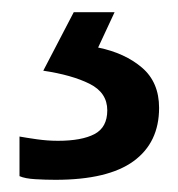

<svg xmlns="http://www.w3.org/2000/svg" viewBox="-20 -20 292 315"><path d="M71 275Q55 275 38 274Q21 273 12 269V204Q23 206 40.5 208.5Q58 211 75 211Q114 211 135 200Q156 189 156 161Q156 132 127 117.5Q98 103 51 96L101 0H168L141 58Q185 67 213 91Q241 115 241 157Q241 214 199 244.5Q157 275 71 275Z"/></svg>

Font: Menbere
Style: Regular
Weight: 400
Designer: Aleme Tadesse
Foundry: Sorkin Type Co
Version: Version 1.000